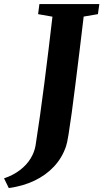

<svg xmlns="http://www.w3.org/2000/svg" viewBox="-111 -763 512 950"><path d="M-67.5 167.5 -91 119.5Q-44.5 103.5 -11.8 78.2Q21 53 40.2 21.5Q59.5 -10 65 -43.5Q76 -113 87 -191Q98 -269 108.5 -351.8Q119 -434.5 129.2 -517.8Q139.5 -601 148.5 -680.5L77.5 -693L84 -743H380.5L373.5 -693L303 -681Q293 -596 282.5 -510.2Q272 -424.5 262.2 -346.2Q252.5 -268 243.8 -204Q235 -140 228 -96.8Q221 -53.5 215.5 -38.5Q196 18.5 156 61.2Q116 104 59.2 131Q2.5 158 -67.5 167.5Z"/></svg>

Font: Merriweather 24pt ExtraBold
Style: Italic
Weight: 800
Italic angle: -7.8°
Version: Version 2.101